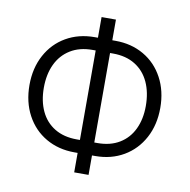

<svg xmlns="http://www.w3.org/2000/svg" viewBox="-83 -801 901 912"><g transform="rotate(10 368.0 -345.5)"><path d="M683.6 -342.8Q683.6 -261.2 649.7 -198Q615.7 -134.8 555.7 -99.6Q495.6 -64.5 418.9 -64.5H403.3V29.3H334V-64.5H318.4Q241.2 -64.5 180.9 -99.4Q120.6 -134.3 86.7 -197.5Q52.7 -260.7 52.7 -342.8Q52.7 -424.3 86.7 -487.3Q120.6 -550.3 180.9 -585.2Q241.2 -620.1 318.4 -620.1H334V-719.7H403.3V-620.1H418.9Q495.6 -620.1 555.7 -585.4Q615.7 -550.8 649.7 -487.5Q683.6 -424.3 683.6 -342.8ZM122.1 -341.8Q122.1 -277.8 144.8 -229.2Q167.5 -180.7 211.9 -153.8Q256.3 -127 318.4 -127H334V-558.6H318.4Q256.3 -558.6 212.2 -531.2Q168 -503.9 145 -455.1Q122.1 -406.2 122.1 -341.8ZM418.9 -127Q480.5 -127 524.4 -153.6Q568.4 -180.2 591.3 -228.3Q614.3 -276.4 614.3 -339.8Q614.3 -405.3 591.6 -454.6Q568.8 -503.9 524.7 -531.2Q480.5 -558.6 418 -558.6H403.3V-127Z"/></g></svg>

Font: Pretendard GOV Light
Style: Regular
Weight: 300
Designer: Base glyphs from Inter by Rasmus Andersson; Hangeul glyphs from Noto Sans CJK(Source Han Sans) by Jang Soo-young and Kan
Foundry: Kil Hyung-jin
Version: Version 1.309